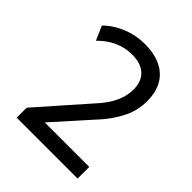

<svg xmlns="http://www.w3.org/2000/svg" viewBox="-201 -853 979 979"><g transform="rotate(45 288.0 -364.0)"><path d="M81 0V-72L312 -334Q346 -371 365 -403Q384 -435 392.5 -464.5Q401 -494 401 -523Q401 -581 367 -612.5Q333 -644 270 -644Q221 -644 176 -624.5Q131 -605 89 -563L56 -639Q96 -680 155 -704Q214 -728 278 -728Q347 -728 395 -704.5Q443 -681 467.5 -637Q492 -593 492 -530Q492 -499 485.5 -468Q479 -437 464 -406.5Q449 -376 427 -344Q405 -312 373 -278L184 -67V-84H520V0Z"/></g></svg>

Font: Nunitoga
Style: Medium
Weight: 500
Designer: Vernon Adams
Foundry: Vernon Adams
Version: Version 1.0